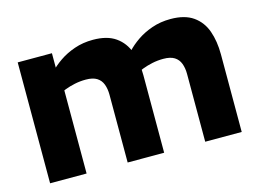

<svg xmlns="http://www.w3.org/2000/svg" viewBox="-78 -677 1094 813"><g transform="rotate(-15 468.5 -270.0)"><path d="M50 -530H200V-415L210 -397V0H50ZM309 -385Q284 -385 260.5 -380Q237 -375 217.5 -367.5Q198 -360 185 -352V-452Q205 -474 234 -494Q263 -514 300.5 -527Q338 -540 382 -540Q444 -540 481 -514Q518 -488 534 -443Q550 -398 550 -340V0H390V-297Q390 -323 382.5 -343Q375 -363 357.5 -374Q340 -385 309 -385ZM649 -385Q624 -385 600.5 -380Q577 -375 557.5 -367.5Q538 -360 525 -352V-452Q545 -474 574 -494Q603 -514 640.5 -527Q678 -540 722 -540Q784 -540 821 -514Q858 -488 874 -443Q890 -398 890 -340V0H730V-297Q730 -323 722.5 -343Q715 -363 697.5 -374Q680 -385 649 -385Z"/></g></svg>

Font: Roundo Variable
Style: Regular
Weight: 200
Designer: Shiva Nallaperumal
Foundry: Indian Type Foundry
Version: Version 2.000